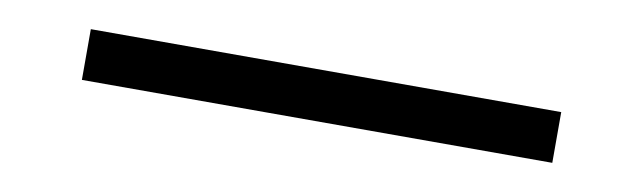

<svg xmlns="http://www.w3.org/2000/svg" viewBox="-23 -12 824 246"><g transform="rotate(10 389.0 111.0)"><path d="M83 144V78H695V144Z"/></g></svg>

Font: Lexend Exa Light
Style: Regular
Weight: 300
Designer: Bonnie Shaver-Troup, Thomas Jockin
Foundry: Lexend
Version: Version 1.007